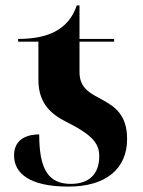

<svg xmlns="http://www.w3.org/2000/svg" viewBox="-20 -680 528 710"><path d="M233 10C371 10 450 -55 450 -166C450 -253 407 -284 362 -309C319 -333 274 -350 274 -413V-526H402V-536H274V-660H264C249 -616 223 -584 183 -563C149 -545 103 -536 47 -536V-526H122V-384C122 -294 174 -255 226 -229C326 -179 347 -147 347 -102C347 -34 307 0 242 0C158 0 125 -55 125 -183C90 -183 32 -172 32 -105C32 -40 88 10 233 10Z"/></svg>

Font: Noto Serif Display
Style: Bold
Weight: 700
Designer: Monotype Design Team
Foundry: Monotype Imaging Inc.
Version: Version 2.009